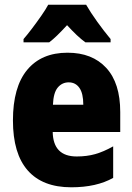

<svg xmlns="http://www.w3.org/2000/svg" viewBox="-20 -786 563 816"><path d="M267 -562Q372 -562 431.5 -497.5Q491 -433 491 -310V-225H204Q206 -121 306 -121Q349 -121 384.5 -131Q420 -141 461 -164V-30Q390 10 283 10Q161 10 98 -61.5Q35 -133 35 -274Q35 -416 95.5 -489Q156 -562 267 -562ZM272 -436Q244 -436 225.5 -414Q207 -392 205 -341H334Q334 -389 317.5 -412.5Q301 -436 272 -436ZM346 -766Q365 -733 393 -694Q421 -655 450 -620V-606H343Q325 -619 306 -637Q287 -655 265 -679Q242 -654 223.5 -636Q205 -618 189 -606H80V-620Q95 -637 115.5 -664Q136 -691 155.5 -719Q175 -747 185 -766Z"/></svg>

Font: Noto Sans Ethiopic Condensed Black
Style: Regular
Weight: 900
Width: 3
Designer: Monotype Design Team
Foundry: Monotype Imaging Inc.
Version: Version 2.102; ttfautohint (v1.8.4.7-5d5b)